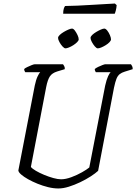

<svg xmlns="http://www.w3.org/2000/svg" viewBox="-20 -1068 772 1088"><path d="M311 0Q283 0 252.5 -7.5Q222 -15 192.5 -27Q163 -39 139 -52.5Q115 -66 100 -79Q85 -92 84 -102L177 -583Q184 -616 193 -635Q202 -654 208 -659H123Q122 -661 119.5 -665.5Q117 -670 117 -677Q122 -682 134.5 -688Q147 -694 159.5 -699Q172 -704 178 -704H337Q339 -701 343.5 -694Q348 -687 347 -676L304 -663Q275 -654 262.5 -635Q250 -616 242 -576L155 -122Q163 -112 183.5 -100Q204 -88 230.5 -77Q257 -66 282.5 -59Q308 -52 326 -52Q352 -52 384.5 -64Q417 -76 445 -92Q473 -108 486 -119L576 -583Q584 -618 592.5 -636Q601 -654 607 -659H523Q522 -661 519.5 -665.5Q517 -670 517 -677Q524 -683 536.5 -689Q549 -695 561 -699.5Q573 -704 577 -704H722Q724 -700 728 -694.5Q732 -689 732 -676L687 -662Q670 -657 658.5 -648Q647 -639 640 -621.5Q633 -604 626 -571L536 -100Q521 -86 494 -68.5Q467 -51 434.5 -35.5Q402 -20 370 -10Q338 0 311 0ZM351 -794Q344 -794 334 -805Q324 -816 316.5 -830Q309 -844 309 -853Q309 -861 318.5 -870Q328 -879 341.5 -887Q355 -895 368 -900.5Q381 -906 388 -906Q396 -906 404.5 -894.5Q413 -883 419.5 -869Q426 -855 426 -845Q426 -838 417 -829Q408 -820 395.5 -812Q383 -804 370.5 -799Q358 -794 351 -794ZM534 -794Q527 -794 517.5 -805Q508 -816 500.5 -830Q493 -844 493 -853Q493 -861 502.5 -870Q512 -879 525.5 -887Q539 -895 551.5 -900.5Q564 -906 571 -906Q579 -906 588 -894.5Q597 -883 603 -868.5Q609 -854 609 -845Q609 -838 600.5 -829Q592 -820 579 -812Q566 -804 554 -799Q542 -794 534 -794ZM338 -990Q338 -1008 341.5 -1019Q345 -1030 349 -1034Q378 -1034 418.5 -1036Q459 -1038 501.5 -1040.5Q544 -1043 578.5 -1045Q613 -1047 631 -1048L641 -1039Q640 -1023 636.5 -1009.5Q633 -996 630 -990Z"/></svg>

Font: Texturina 12pt Thin
Style: Italic
Weight: 250
Italic angle: -11°
Designer: Guillermo Torres Carreño
Foundry: Omnibus-Type
Version: Version 1.002